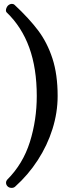

<svg xmlns="http://www.w3.org/2000/svg" viewBox="-20 -770 369 966"><path d="M10.3 148.9Q10.3 141.1 15.6 134.8Q95.7 54.7 130.4 -55.9Q165 -166.5 165 -287.1Q165 -426.3 127.2 -530.5Q89.4 -634.8 13.2 -708Q9.8 -711.4 9.8 -717.8Q9.8 -723.6 12.5 -730Q15.1 -736.3 19 -740.7Q22.9 -745.1 28.6 -747.8Q34.2 -750.5 40 -750.5Q47.9 -750.5 52.7 -746.1Q126.5 -677.2 172.1 -616.5Q217.8 -555.7 243.9 -475.6Q270 -395.5 270 -287.1Q270 -203.6 244.1 -121.1Q218.3 -38.6 169.9 35.9Q121.6 110.4 55.7 169.4Q48.8 175.3 38.6 175.3Q25.9 175.3 18.1 167.5Q10.3 159.7 10.3 148.9Z"/></svg>

Font: JuniusX
Style: Bold
Weight: 700
Designer: Peter S. Baker
Foundry: Briery Creek Software
Version: Version 1.004